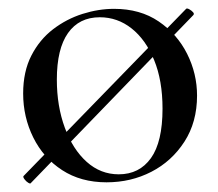

<svg xmlns="http://www.w3.org/2000/svg" viewBox="-20 -420 517 456"><path d="M53 15Q52 17 47 14Q42 11 38 5.5Q34 0 36 -2L422 -399Q424 -401 429.5 -398Q435 -395 438.5 -391Q442 -387 439 -384ZM233 13Q172 13 127.5 -16Q83 -45 59 -93.5Q35 -142 35 -198Q35 -250 54.5 -288Q74 -326 106 -350.5Q138 -375 176 -387Q214 -399 251 -399Q313 -399 357 -369Q401 -339 424.5 -292Q448 -245 448 -193Q448 -130 418 -83.5Q388 -37 339.5 -12Q291 13 233 13ZM262 -6Q311 -6 338.5 -44.5Q366 -83 366 -162Q366 -229 346 -277.5Q326 -326 292.5 -352.5Q259 -379 217 -379Q168 -379 141.5 -341.5Q115 -304 115 -231Q115 -168 134 -116.5Q153 -65 186 -35.5Q219 -6 262 -6Z"/></svg>

Font: Cormorant Infant Light Medium
Style: Regular
Weight: 500
Version: Version 4.001